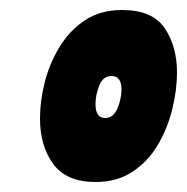

<svg xmlns="http://www.w3.org/2000/svg" viewBox="-20 -730 374 384"><path d="M171 -366Q113 -366 86.5 -402Q60 -438 60 -493Q60 -528 69.5 -565.5Q79 -603 99 -636Q119 -669 150 -689.5Q181 -710 224 -710Q285 -710 309.5 -673.5Q334 -637 334 -585Q334 -550 324.5 -511.5Q315 -473 295.5 -440Q276 -407 245 -386.5Q214 -366 171 -366ZM190 -494Q207 -494 215 -513.5Q223 -533 223 -551Q223 -578 203 -578Q186 -578 178.5 -559Q171 -540 171 -522Q171 -494 190 -494Z"/></svg>

Font: Georama Condensed Black
Style: Italic
Weight: 900
Width: 3
Italic angle: -9°
Designer: Jean-Baptiste Levee
Foundry: Production Type
Version: Version 1.000